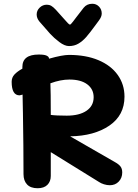

<svg xmlns="http://www.w3.org/2000/svg" viewBox="-20 -994 732 1021"><path d="M630 -77Q630 -48 611.5 -28.5Q593 -9 564 -9Q549 -9 533 -14Q517 -19 507 -26L250 -185V-58Q250 -29 232 -11Q214 7 180 7Q143 7 124 -13Q105 -33 105 -68Q105 -212 102 -390L100 -491L93 -489Q87 -487 84 -487Q42 -487 42 -559Q42 -582 57 -598Q72 -614 99 -629V-638Q99 -704 186 -704Q215 -704 227 -698.5Q239 -693 240 -686Q240 -683 241 -682Q312 -702 347 -702Q437 -702 503.5 -674Q570 -646 606 -595.5Q642 -545 642 -480Q642 -381 561.5 -326Q481 -271 353 -269L593 -131Q611 -121 620.5 -109Q630 -97 630 -77ZM248 -551Q250 -505 250 -390V-383Q278 -379 335 -379Q402 -379 440 -405Q478 -431 478 -477Q478 -520 444 -545.5Q410 -571 349 -571Q302 -571 248 -551ZM521 -922Q521 -905 506 -885L489 -862Q457 -818 438 -796.5Q419 -775 397 -762Q375 -749 347 -749Q324 -749 295.5 -770.5Q267 -792 246.5 -814.5Q226 -837 190 -879Q175 -897 175 -917Q175 -938 191 -953.5Q207 -969 229 -969Q242 -969 252.5 -963Q263 -957 277 -942Q299 -918 320 -894Q346 -863 352 -863Q356 -863 368.5 -879.5Q381 -896 384 -900L425 -953Q442 -974 471 -974Q492 -974 506.5 -959Q521 -944 521 -922Z"/></svg>

Font: Mali
Style: Bold
Weight: 700
Designer: Kitiyaporn Chalermlarp | Katatrad Aksorn Co.,Ltd.
Foundry: Cadson Demak Co.,Ltd.
Version: Version 1.000; ttfautohint (v1.6)